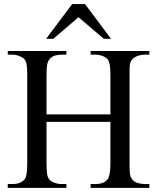

<svg xmlns="http://www.w3.org/2000/svg" viewBox="-20 -909 763 929"><path d="M418.5 0V-18.6H442.9Q483.4 -18.6 501.5 -42.5Q506.8 -49.8 510.5 -68.4Q514.2 -86.9 514.2 -117.7V-319.3H205.1V-117.7Q205.1 -84 208 -66.9Q210.9 -49.8 217.8 -41.5Q226.1 -31.2 243.2 -24.9Q260.3 -18.6 277.3 -18.6H301.3V0H17.6V-18.6H41.5Q80.6 -18.6 100.1 -42.5Q111.8 -58.1 111.8 -117.7V-545.4Q111.8 -563 111.1 -575.4Q110.4 -587.9 108.9 -596.7Q107.4 -605.5 104.7 -611.6Q102.1 -617.7 98.1 -622.6Q94.7 -627 88.1 -630.9Q81.5 -634.8 73.5 -637.9Q65.4 -641.1 57.1 -642.8Q48.8 -644.5 41.5 -644.5H17.6V-662.1H301.3V-644.5H277.3Q260.7 -644.5 245.6 -639.9Q230.5 -635.3 220.2 -623.5Q216.8 -619.6 213.9 -614Q210.9 -608.4 209 -599.4Q207 -590.3 206.1 -577.4Q205.1 -564.5 205.1 -545.4V-355.5H514.2V-545.4Q514.2 -581.5 510.3 -599.1Q506.3 -616.7 499.5 -623.5Q489.7 -633.3 474.6 -638.9Q459.5 -644.5 442.9 -644.5H418.5V-662.1H702.6V-644.5H678.7Q664.1 -644.5 647.9 -639.2Q631.8 -633.8 621.6 -623.5Q616.2 -617.7 613.3 -612.1Q610.4 -606.4 608.9 -598.1Q607.4 -589.8 607.2 -577.4Q606.9 -564.9 606.9 -545.4V-117.7Q606.9 -101.6 607.2 -89.8Q607.4 -78.1 608.6 -69.3Q609.9 -60.5 612.3 -54.2Q614.7 -47.9 618.7 -42.5Q627.4 -29.8 644.5 -24.2Q661.6 -18.6 678.7 -18.6H702.6V0ZM482.4 -721.2 359.9 -825.7 237.8 -721.2H203.1L329.1 -889.2H391.6L517.1 -721.2Z"/></svg>

Font: Doulos SIL Afr
Style: Regular
Weight: 400
Designer: Walt Agee, Victor Gaultney, Peter Martin, Debbi Hosken, Becca Hirsbrunner
Foundry: SIL International
Version: Version 5.000